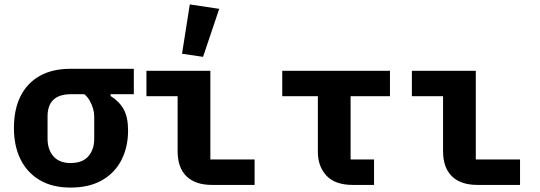

<svg xmlns="http://www.w3.org/2000/svg" viewBox="-20 -836 2440 868"><path d="M480 -410V-402Q519 -378 539 -342Q559 -306 559 -247Q559 -171 529 -112.5Q499 -54 441 -21Q383 12 299 12Q217 12 160 -21.5Q103 -55 73 -115.5Q43 -176 43 -257Q43 -342 73 -401.5Q103 -461 160 -493Q217 -525 299 -525H585V-410ZM299 -410Q248 -410 221.5 -385Q195 -360 195 -310V-209Q195 -160 221.5 -129.5Q248 -99 299 -99Q353 -99 379.5 -129.5Q406 -160 406 -209V-310Q406 -327 400.5 -346Q395 -365 385 -382Q375 -399 361 -410Z M1131 0H939Q863 0 823 -39Q783 -78 783 -153V-401H642V-516H931V-115H1131ZM898 -579 803 -593 838 -816 971 -796Z M1575 0Q1494.6 0 1455.8 -42Q1417 -84 1417 -149V-401H1256V-516H1743V-401H1565V-115H1671V0Z M2331 0H2139Q2063 0 2023 -39Q1983 -78 1983 -153V-401H1842V-516H2131V-115H2331Z"/></svg>

Font: Lilex
Style: Regular
Weight: 400
Monospace: yes
Designer: Mike Abbink, Paul van der Laan, Pieter van Rosmalen, Mikhael Khrustik
Foundry: Mikhael Khrustik
Version: Version 2.510